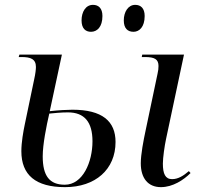

<svg xmlns="http://www.w3.org/2000/svg" viewBox="-20 -761 820 791"><path d="M530 -630C554 -630 576 -650 576 -695C576 -727 560 -741 537 -741C508 -741 490 -712 490 -677C490 -644 506 -630 530 -630ZM355 -630C380 -630 402 -650 402 -695C402 -727 386 -741 363 -741C333 -741 316 -712 316 -677C316 -644 332 -630 355 -630ZM248 10C373 10 456 -63 456 -176C456 -262 401 -309 278 -309C257 -309 222 -307 185 -303L235 -536H60L57 -526H69C106 -526 128 -518 128 -485C128 -476 126 -457 121 -435L82 -248C76 -219 68 -175 68 -138C68 -40 127 10 248 10ZM643 10C692 10 737 -20 765 -48L758 -56C736 -37 714 -23 689 -23C661 -23 651 -45 651 -87C651 -111 658 -160 664 -188L738 -536H566L564 -526H577C617 -526 633 -517 633 -489C633 -480 632 -469 629 -457L580 -224C571 -182 560 -125 560 -88C560 -28 589 10 643 10ZM247 0C184 0 156 -36 156 -117C156 -166 171 -241 183 -293C202 -295 232 -298 260 -298C328 -298 361 -258 361 -179C361 -93 321 0 247 0Z"/></svg>

Font: Noto Serif Display SemiCondensed
Style: Italic
Weight: 400
Width: 4
Italic angle: -12°
Designer: Monotype Design Team
Foundry: Monotype Imaging Inc.
Version: Version 2.009